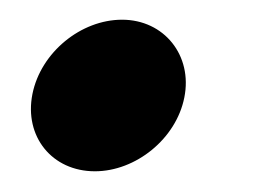

<svg xmlns="http://www.w3.org/2000/svg" viewBox="-20 34 265 190"><path d="M12.1 127C3.7 169.2 31.6 203.5 73.9 203.5C114.3 203.5 154.3 171.4 162.4 130.5C170.8 88.9 142.4 53.5 100.8 53.5C60.1 53.5 20.4 85.8 12.1 127Z"/></svg>

Font: Smoothie
Style: SeBdIt
Weight: 600
Foundry: Cannot Into Space Fonts
Version: Version 0.8